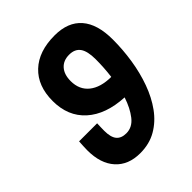

<svg xmlns="http://www.w3.org/2000/svg" viewBox="-208 -867 1003 1003"><g transform="rotate(-45 293.0 -366.0)"><path d="M245.6 9.8Q158.2 9.8 109.1 -44.7Q60.1 -99.1 60.1 -196.3Q60.1 -211.9 61 -228Q62 -243.7 63 -260.3H196.3Q195.8 -246.6 195.3 -233.4Q194.8 -219.7 194.8 -206.1Q194.8 -158.7 212.6 -137Q230.5 -115.2 267.6 -115.2Q312 -115.2 343 -154.8Q374 -194.3 393.6 -254.4Q261.7 -261.2 188 -327.4Q114.3 -393.6 114.3 -506.8Q114.3 -617.7 180.2 -679.9Q246.1 -742.2 363.8 -742.2Q462.4 -742.2 513.2 -683.8Q564 -625.5 564 -511.7Q564 -437.5 552.5 -362.8Q541 -288.1 516.8 -221.2Q492.7 -154.3 455.1 -102.3Q417.5 -50.3 365.5 -20.3Q313.5 9.8 245.6 9.8ZM419.9 -379.4Q427.7 -439.9 427.7 -502Q427.7 -562 408 -589.6Q388.2 -617.2 346.2 -617.2Q303.2 -617.2 278.8 -589.8Q254.4 -562.5 254.4 -513.7Q254.4 -450.2 298.1 -415Q341.8 -379.9 419.9 -379.4Z"/></g></svg>

Font: CaskaydiaCove NF
Style: Bold Italic
Weight: 700
Italic angle: -10°
Designer: Aaron Bell
Foundry: Saja Typeworks
Version: Version 2111.001; VTT 6.35;Nerd Fonts 3.2.1